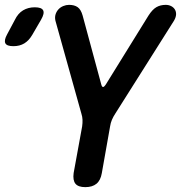

<svg xmlns="http://www.w3.org/2000/svg" viewBox="-133 -760 753 790"><path d="M0 -617Q-14 -593 -33 -581.5Q-52 -570 -78 -570Q-105 -570 -111 -582Q-117 -594 -104 -618L-72 -678Q-59 -705 -38 -717.5Q-17 -730 10 -730Q38 -730 44.5 -717.5Q51 -705 36 -679ZM218 10Q189 10 177.5 -4Q166 -18 170 -48L205 -240Q207 -254 206.5 -267Q206 -280 202 -292L95 -675Q92 -689 95.5 -700.5Q99 -712 107 -721Q115 -730 127 -735Q139 -740 151 -740Q173 -740 186.5 -730.5Q200 -721 207 -696L283 -415Q286 -402 291 -402Q296 -402 304 -415L478 -696Q494 -721 510.5 -730.5Q527 -740 549 -740Q561 -740 571 -735Q581 -730 586.5 -721Q592 -712 591.5 -700.5Q591 -689 583 -675L341 -292Q333 -280 327.5 -267Q322 -254 320 -240L286 -48Q281 -18 264 -4Q247 10 218 10Z"/></svg>

Font: Maple Mono SemiBold
Style: Italic
Weight: 600
Italic angle: -10°
Monospace: yes
Designer: subframe7536
Version: Version 7.000